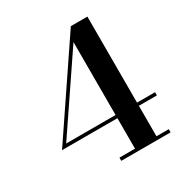

<svg xmlns="http://www.w3.org/2000/svg" viewBox="-173 -883 968 1015"><g transform="rotate(-30 311.0 -375.0)"><path d="M276 0V-19.5H371V-205.5H33L401 -750H502V-225H612V-205.5H502V-19.5H577V0ZM69.5 -225H371V-670Z"/></g></svg>

Font: Bodoni Moda SemiBold
Style: Regular
Weight: 600
Designer: Owen Earl
Foundry: indestructible type
Version: Version 2.005; ttfautohint (v1.8.4.7-5d5b)